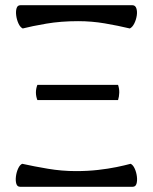

<svg xmlns="http://www.w3.org/2000/svg" viewBox="-20 -715 584 735"><path d="M67 -606Q57 -611 50.5 -625.5Q44 -640 42 -656Q40 -672 43.5 -683.5Q47 -695 58 -695H487Q498 -695 502 -683Q506 -671 503.5 -655Q501 -639 494 -625Q487 -611 477 -606Q431 -617 381 -625.5Q331 -634 279 -634Q213 -634 157.5 -624.5Q102 -615 67 -606ZM57 0Q46 0 42.5 -11.5Q39 -23 41 -39.5Q43 -56 49.5 -70Q56 -84 65 -88Q110 -78 163.5 -69Q217 -60 271 -60Q316 -60 355.5 -64.5Q395 -69 426.5 -75.5Q458 -82 480 -88Q489 -84 495.5 -70Q502 -56 504 -39.5Q506 -23 502.5 -11.5Q499 0 488 0ZM123 -332Q112 -361 123 -390H432Q437 -375 436.5 -360Q436 -345 432 -332Z"/></svg>

Font: Arima Medium
Style: Regular
Weight: 500
Designer: Joana Correia and Natanael Gama
Foundry: NDISCOVER
Version: Version 1.101;gftools[0.9.23]